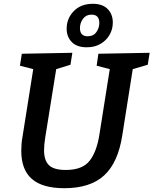

<svg xmlns="http://www.w3.org/2000/svg" viewBox="-20 -980 808 1011"><path d="M498 -697 768 -702 758 -639 679 -616 624 -268Q602 -124 528.5 -56.5Q455 11 319 11Q204 11 148 -37.5Q92 -86 92 -186Q92 -204 93.5 -223Q95 -242 99 -263L155 -616L85 -634L95 -697L361 -702L351 -639L276 -616L218 -255Q215 -236 213.5 -219.5Q212 -203 212 -189Q212 -135 238 -110Q264 -85 326 -85Q414 -85 452 -133.5Q490 -182 504 -275L558 -616L489 -634ZM437 -731Q385 -731 358 -758.5Q331 -786 331 -829Q331 -883 368.5 -921.5Q406 -960 469 -960Q520 -960 547 -932.5Q574 -905 574 -861Q574 -826 557 -796.5Q540 -767 509.5 -749Q479 -731 437 -731ZM442 -789Q472 -789 487.5 -811Q503 -833 503 -859Q503 -903 462 -903Q433 -903 417 -881Q401 -859 401 -832Q401 -789 442 -789Z"/></svg>

Font: Bitter SemiBold
Style: Italic
Weight: 600
Italic angle: -9°
Designer: Sol Matas, and Bitter project Authors
Foundry: Sol Matas
Version: Version 2.001